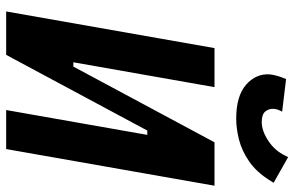

<svg xmlns="http://www.w3.org/2000/svg" viewBox="-190 -788 978 639"><g transform="rotate(90 299.5 -469.0)"><path d="M108.4 0 147.9 -223.6H202.1L454.1 -693.4H488.3L448.7 -469.7H415L163.1 0ZM18.6 0 140.6 -693.4H270.5L148.4 0ZM346.7 0 468.8 -693.4H598.6L476.6 0ZM375.5 -765.6Q300.3 -765.6 262.7 -798.3Q225.1 -831.1 228 -877Q230.5 -901.4 243.7 -931.6L352.1 -918.5Q347.2 -909.2 345.5 -904.1Q343.8 -898.9 342.8 -892.1Q341.3 -875.5 351.1 -863Q360.8 -850.6 386.7 -850.6Q416 -850.6 449 -872.3Q481.9 -894 498.5 -928.7L503.4 -938.5L588.9 -890.1L581.5 -878.4Q553.2 -833 517.6 -808.6Q481.9 -784.2 445.1 -774.9Q408.2 -765.6 375.5 -765.6Z"/></g></svg>

Font: Cascadia Mono NF
Style: Italic
Weight: 400
Italic angle: -10°
Monospace: yes
Designer: Aaron Bell
Foundry: Saja Typeworks
Version: Version 2404.023